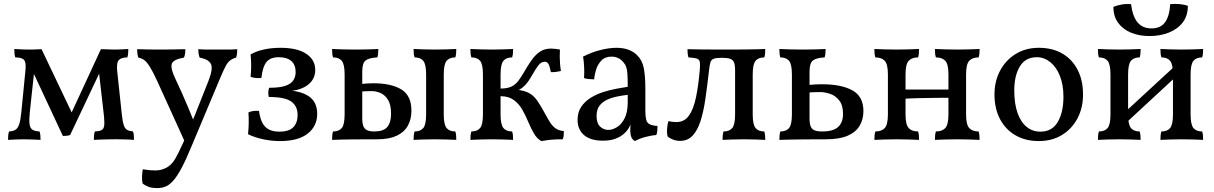

<svg xmlns="http://www.w3.org/2000/svg" viewBox="-20 -711 6197 980"><path d="M301 -17 145 -351H155L132 -137Q128 -97 131 -76.5Q134 -56 146.5 -48.5Q159 -41 182 -40Q185 -30 186 -19Q187 -8 187 3Q169 2 145 1Q121 0 102 0Q84 0 60 1Q36 2 21 3Q21 -9 22 -19.5Q23 -30 26 -40Q46 -41 58.5 -48.5Q71 -56 78 -77Q85 -98 89 -140L110 -353Q114 -394 102 -406Q90 -418 58 -418Q55 -427 54 -438.5Q53 -450 53 -461Q67 -460 79 -459.5Q91 -459 102.5 -458.5Q114 -458 124 -458Q132 -458 140.5 -458Q149 -458 158.5 -458.5Q168 -459 176.5 -459.5Q185 -460 192 -460L356 -116H336L495 -460Q505 -460 517.5 -459.5Q530 -459 543 -458.5Q556 -458 566 -458Q576 -458 588 -458.5Q600 -459 612 -459.5Q624 -460 635 -461Q635 -450 634 -438.5Q633 -427 630 -418Q601 -418 587.5 -405.5Q574 -393 578 -350L602 -125Q606 -89 612 -71.5Q618 -54 629 -48Q640 -42 659 -40Q662 -31 663 -19.5Q664 -8 664 3Q655 2 641.5 1.5Q628 1 613 0.5Q598 0 584 0Q570 0 559 0Q544 0 525.5 0.5Q507 1 489.5 1.5Q472 2 459 3Q459 -10 460 -20Q461 -30 464 -40Q486 -41 497.5 -46.5Q509 -52 511.5 -68Q514 -84 511 -116L484 -352H494L338 -22Q330 -19 321 -18Q312 -17 301 -17Z M1044 -298Q1069 -362 1056 -385.5Q1043 -409 999 -417Q995 -428 993.5 -438.5Q992 -449 992 -460Q1015 -458 1039 -458Q1063 -458 1091 -458Q1119 -458 1144 -458Q1169 -458 1191 -460Q1191 -450 1190 -439Q1189 -428 1185 -417Q1167 -412 1154.5 -402.5Q1142 -393 1131 -372Q1120 -351 1104 -313L957 37Q929 105 906.5 147Q884 189 864.5 211Q845 233 825.5 241Q806 249 783 249Q753 249 735.5 241.5Q718 234 708 226Q704 211 705 188.5Q706 166 709 153Q726 156 742 157.5Q758 159 773 159Q802 159 828.5 145.5Q855 132 874 100Q887 79 915 17.5Q943 -44 975 -124ZM927 21Q903 -32 876.5 -90.5Q850 -149 825.5 -202.5Q801 -256 784 -294Q761 -344 745.5 -369Q730 -394 716.5 -404Q703 -414 686 -417Q683 -426 681.5 -437Q680 -448 680 -460Q709 -459 738 -458.5Q767 -458 793 -458Q819 -458 857 -458.5Q895 -459 926 -460Q926 -447 924.5 -436.5Q923 -426 919 -417Q865 -408 857 -385.5Q849 -363 876 -307Q890 -278 908 -237.5Q926 -197 943 -156.5Q960 -116 972 -85Z M1410 9Q1365 9 1321.5 -0.5Q1278 -10 1246 -26Q1249 -54 1249.5 -81Q1250 -108 1248 -137Q1260 -143 1274 -144.5Q1288 -146 1302 -145Q1307 -108 1319 -84.5Q1331 -61 1352.5 -50Q1374 -39 1406 -39Q1456 -39 1477.5 -62Q1499 -85 1499 -124Q1499 -169 1467 -192.5Q1435 -216 1352 -216Q1349 -227 1349.5 -240.5Q1350 -254 1354 -263Q1408 -263 1437 -273Q1466 -283 1477.5 -301.5Q1489 -320 1489 -343Q1489 -380 1467 -399.5Q1445 -419 1403 -419Q1361 -419 1341 -395.5Q1321 -372 1314 -313Q1300 -312 1286 -313Q1272 -314 1259 -319Q1262 -345 1262 -374.5Q1262 -404 1259 -433Q1288 -450 1327.5 -458.5Q1367 -467 1412 -467Q1497 -467 1543 -436.5Q1589 -406 1589 -354Q1589 -304 1547 -274.5Q1505 -245 1429 -245V-250Q1509 -250 1554 -221Q1599 -192 1599 -130Q1599 -67 1550.5 -29Q1502 9 1410 9Z M1675 3Q1675 -10 1676 -20.5Q1677 -31 1680 -40Q1710 -40 1724.5 -57.5Q1739 -75 1739 -127V-331Q1739 -383 1724.5 -400.5Q1710 -418 1680 -418Q1677 -427 1676 -437.5Q1675 -448 1675 -461Q1697 -460 1726.5 -459Q1756 -458 1792 -458Q1816 -458 1838 -458.5Q1860 -459 1878.5 -459.5Q1897 -460 1911 -461Q1911 -450 1910 -438Q1909 -426 1906 -418Q1865 -416 1847 -403Q1829 -390 1829 -346V-107Q1829 -82 1834.5 -67.5Q1840 -53 1853.5 -46.5Q1867 -40 1890 -40Q1937 -40 1956.5 -62.5Q1976 -85 1976 -131Q1976 -178 1959.5 -203Q1943 -228 1920.5 -237Q1898 -246 1879 -246Q1871 -246 1852 -245.5Q1833 -245 1819 -243V-282Q1836 -284 1853.5 -285Q1871 -286 1886 -286Q1977 -286 2028.5 -254.5Q2080 -223 2080 -146Q2080 -102 2061.5 -69Q2043 -36 2004.5 -18Q1966 0 1906 0Q1850 0 1785.5 0.5Q1721 1 1675 3ZM2091 3Q2091 -10 2092 -20.5Q2093 -31 2096 -40Q2126 -40 2140.5 -57.5Q2155 -75 2155 -127V-331Q2155 -383 2140.5 -400.5Q2126 -418 2096 -418Q2093 -427 2092 -437.5Q2091 -448 2091 -461Q2113 -460 2141 -459Q2169 -458 2200 -458Q2231 -458 2259 -459Q2287 -460 2309 -461Q2309 -448 2308 -437.5Q2307 -427 2304 -418Q2274 -418 2259.5 -400.5Q2245 -383 2245 -331V-127Q2245 -75 2259.5 -57.5Q2274 -40 2304 -40Q2307 -31 2308 -20.5Q2309 -10 2309 3Q2287 2 2259 1Q2231 0 2200 0Q2169 0 2141 1Q2113 2 2091 3Z M2743 9Q2721 -3 2705.5 -29.5Q2690 -56 2676.5 -88.5Q2663 -121 2646 -151Q2629 -181 2602.5 -200.5Q2576 -220 2535 -220V-259Q2569 -259 2590 -269Q2611 -279 2625 -297.5Q2639 -316 2653 -340Q2673 -375 2692.5 -403Q2712 -431 2735.5 -447Q2759 -463 2793 -463Q2803 -463 2816 -461.5Q2829 -460 2838 -458Q2837 -442 2837 -423.5Q2837 -405 2838.5 -386Q2840 -367 2843 -349Q2833 -346 2817.5 -344Q2802 -342 2792 -343Q2785 -377 2778 -386.5Q2771 -396 2761 -396Q2742 -396 2728 -377.5Q2714 -359 2697 -329Q2685 -308 2674 -292.5Q2663 -277 2647.5 -264.5Q2632 -252 2605 -241L2596 -255Q2647 -252 2674.5 -239Q2702 -226 2721 -199Q2740 -172 2763 -129Q2777 -103 2789 -84.5Q2801 -66 2817 -55Q2833 -44 2858 -42Q2858 -29 2857 -18.5Q2856 -8 2852 0Q2833 0 2817 0.5Q2801 1 2784 3Q2767 5 2743 9ZM2381 3Q2381 -10 2382 -20.5Q2383 -31 2386 -40Q2416 -40 2430.5 -57.5Q2445 -75 2445 -127V-331Q2445 -383 2430.5 -400.5Q2416 -418 2386 -418Q2383 -427 2382 -437.5Q2381 -448 2381 -461Q2403 -460 2431 -459Q2459 -458 2490 -458Q2521 -458 2549 -459Q2577 -460 2599 -461Q2599 -448 2598 -437.5Q2597 -427 2594 -418Q2564 -418 2549.5 -400.5Q2535 -383 2535 -331V-127Q2535 -75 2549.5 -57.5Q2564 -40 2594 -40Q2597 -31 2598 -20.5Q2599 -10 2599 3Q2577 2 2549 1Q2521 0 2490 0Q2459 0 2431 1Q2403 2 2381 3Z M3221 9Q3210 4 3203.5 -9Q3197 -22 3197 -50Q3197 -59 3198 -71.5Q3199 -84 3202 -94H3204Q3201 -78 3190.5 -59.5Q3180 -41 3163 -27Q3146 -12 3120 -2.5Q3094 7 3057 7Q2994 7 2961 -21.5Q2928 -50 2928 -99Q2928 -138 2946.5 -165.5Q2965 -193 2994.5 -211.5Q3024 -230 3058.5 -241Q3093 -252 3126 -258Q3159 -264 3184 -268Q3184 -309 3182.5 -332Q3181 -355 3176.5 -368.5Q3172 -382 3163 -392Q3151 -407 3135.5 -414.5Q3120 -422 3101 -422Q3068 -422 3049 -401.5Q3030 -381 3022 -354Q3014 -327 3013 -306Q3002 -306 2985 -307.5Q2968 -309 2961 -313Q2963 -338 2961.5 -369Q2960 -400 2956 -422Q2996 -443 3042 -455Q3088 -467 3126 -467Q3163 -467 3189.5 -456.5Q3216 -446 3232 -429Q3258 -404 3266 -363.5Q3274 -323 3274 -256V-146Q3274 -118 3278 -101Q3282 -84 3295.5 -77Q3309 -70 3336 -68Q3336 -58 3335 -45Q3334 -32 3330 -22Q3305 -20 3274.5 -12Q3244 -4 3221 9ZM3085 -48Q3107 -48 3130 -62.5Q3153 -77 3168.5 -108Q3184 -139 3184 -189V-227Q3158 -224 3130.5 -218.5Q3103 -213 3079 -202Q3055 -191 3040 -171.5Q3025 -152 3025 -119Q3025 -82 3043 -65Q3061 -48 3085 -48Z M3452 8Q3431 8 3414 1Q3397 -6 3388 -14Q3383 -30 3385 -55Q3387 -80 3392 -93Q3403 -90 3415 -89Q3427 -88 3433 -88Q3473 -88 3496.5 -121Q3520 -154 3532.5 -214.5Q3545 -275 3552 -357Q3554 -382 3552 -394.5Q3550 -407 3537.5 -411.5Q3525 -416 3494 -418Q3491 -427 3490 -438.5Q3489 -450 3489 -460Q3514 -459 3562 -458.5Q3610 -458 3692 -458Q3746 -458 3782.5 -458.5Q3819 -459 3843.5 -459.5Q3868 -460 3886 -461Q3886 -448 3885 -437.5Q3884 -427 3881 -418Q3851 -418 3836.5 -400.5Q3822 -383 3822 -331V-127Q3822 -75 3836.5 -57.5Q3851 -40 3881 -40Q3884 -31 3885 -20.5Q3886 -10 3886 3Q3864 2 3836 1Q3808 0 3777 0Q3746 0 3718 1Q3690 2 3668 3Q3668 -10 3669 -20.5Q3670 -31 3673 -40Q3703 -40 3717.5 -57.5Q3732 -75 3732 -127V-352Q3732 -379 3726.5 -392.5Q3721 -406 3706.5 -411Q3692 -416 3664 -416Q3636 -416 3623 -411Q3610 -406 3606 -392.5Q3602 -379 3599 -352Q3590 -273 3580.5 -207Q3571 -141 3555.5 -93Q3540 -45 3515 -18.5Q3490 8 3452 8Z M3958 3Q3958 -10 3959 -20.5Q3960 -31 3963 -40Q3993 -40 4007.5 -57.5Q4022 -75 4022 -127V-331Q4022 -383 4007.5 -400.5Q3993 -418 3963 -418Q3960 -427 3959 -437.5Q3958 -448 3958 -461Q3980 -460 4009.5 -459Q4039 -458 4075 -458Q4099 -458 4121 -458.5Q4143 -459 4161.5 -459.5Q4180 -460 4194 -461Q4194 -450 4193 -438Q4192 -426 4189 -418Q4148 -416 4130 -403Q4112 -390 4112 -346V-107Q4112 -80 4118 -65.5Q4124 -51 4138 -45.5Q4152 -40 4177 -40Q4233 -40 4258 -63Q4283 -86 4283 -130Q4283 -174 4263.5 -198.5Q4244 -223 4217 -232Q4190 -241 4167 -241Q4159 -241 4138 -240.5Q4117 -240 4102 -238V-277Q4121 -279 4139.5 -280Q4158 -281 4174 -281Q4274 -281 4330.5 -250Q4387 -219 4387 -144Q4387 -102 4368 -69.5Q4349 -37 4307 -18.5Q4265 0 4197 0Q4128 0 4084 0.5Q4040 1 4011 1.5Q3982 2 3958 3Z M4752 3Q4752 -10 4753 -20.5Q4754 -31 4757 -40Q4789 -40 4805 -57.5Q4821 -75 4821 -127V-331Q4821 -383 4805 -400.5Q4789 -418 4757 -418Q4754 -427 4753 -437.5Q4752 -448 4752 -461Q4775 -460 4804.5 -459Q4834 -458 4866 -458Q4898 -458 4927.5 -459Q4957 -460 4980 -461Q4980 -448 4979 -437.5Q4978 -427 4975 -418Q4943 -418 4927 -400.5Q4911 -383 4911 -331V-127Q4911 -75 4927 -57.5Q4943 -40 4975 -40Q4978 -31 4979 -20.5Q4980 -10 4980 3Q4957 2 4927.5 1Q4898 0 4866 0Q4834 0 4804.5 1Q4775 2 4752 3ZM4443 3Q4443 -10 4444 -20.5Q4445 -31 4448 -40Q4480 -40 4496 -57.5Q4512 -75 4512 -127V-331Q4512 -383 4496 -400.5Q4480 -418 4448 -418Q4445 -427 4444 -437.5Q4443 -448 4443 -461Q4465 -460 4495 -459Q4525 -458 4557 -458Q4589 -458 4619 -459Q4649 -460 4671 -461Q4671 -448 4670 -437.5Q4669 -427 4666 -418Q4634 -418 4618 -400.5Q4602 -383 4602 -331V-127Q4602 -75 4618 -57.5Q4634 -40 4666 -40Q4669 -31 4670 -20.5Q4671 -10 4671 3Q4649 2 4619 1Q4589 0 4557 0Q4525 0 4495 1Q4465 2 4443 3ZM4597 -207V-254H4825V-212Q4796 -212 4753.5 -211.5Q4711 -211 4668 -210Q4625 -209 4597 -207Z M5282 9Q5214 9 5163 -20.5Q5112 -50 5084 -103.5Q5056 -157 5056 -229Q5056 -297 5085 -351Q5114 -405 5165 -436Q5216 -467 5282 -467Q5353 -467 5403.5 -437Q5454 -407 5481 -353.5Q5508 -300 5508 -229Q5508 -160 5479.5 -106.5Q5451 -53 5400.5 -22Q5350 9 5282 9ZM5290 -39Q5350 -39 5379 -88.5Q5408 -138 5408 -217Q5408 -279 5389.5 -324.5Q5371 -370 5340 -394.5Q5309 -419 5272 -419Q5214 -419 5185.5 -372Q5157 -325 5157 -250Q5157 -182 5173.5 -135Q5190 -88 5220 -63.5Q5250 -39 5290 -39Z M5903 3Q5903 -10 5904 -20.5Q5905 -31 5908 -40Q5938 -40 5952.5 -57.5Q5967 -75 5967 -127V-331Q5967 -383 5952.5 -400.5Q5938 -418 5908 -418Q5905 -427 5904 -437.5Q5903 -448 5903 -461Q5925 -460 5953 -459Q5981 -458 6012 -458Q6043 -458 6071 -459Q6099 -460 6121 -461Q6121 -448 6120 -437.5Q6119 -427 6116 -418Q6086 -418 6071.5 -400.5Q6057 -383 6057 -331V-127Q6057 -75 6071.5 -57.5Q6086 -40 6116 -40Q6119 -31 6120 -20.5Q6121 -10 6121 3Q6099 2 6071 1Q6043 0 6012 0Q5981 0 5953 1Q5925 2 5903 3ZM5584 3Q5584 -10 5585 -20.5Q5586 -31 5589 -40Q5619 -40 5633.5 -57.5Q5648 -75 5648 -127V-331Q5648 -383 5633.5 -400.5Q5619 -418 5589 -418Q5586 -427 5585 -437.5Q5584 -448 5584 -461Q5606 -460 5634 -459Q5662 -458 5693 -458Q5724 -458 5752 -459Q5780 -460 5802 -461Q5802 -448 5801 -437.5Q5800 -427 5797 -418Q5767 -418 5752.5 -400.5Q5738 -383 5738 -331V-127Q5738 -75 5752.5 -57.5Q5767 -40 5797 -40Q5800 -31 5801 -20.5Q5802 -10 5802 3Q5780 2 5752 1Q5724 0 5693 0Q5662 0 5634 1Q5606 2 5584 3ZM5720 -77V-137L5988 -384V-325ZM5848 -527Q5795 -527 5753.5 -544Q5712 -561 5687.5 -594Q5663 -627 5663 -676Q5683 -684 5705.5 -688Q5728 -692 5753 -690Q5761 -627 5786.5 -596.5Q5812 -566 5858 -566Q5903 -566 5926 -596.5Q5949 -627 5953 -690Q5978 -692 6001.5 -690Q6025 -688 6043 -681Q6043 -630 6016.5 -596Q5990 -562 5945.5 -544.5Q5901 -527 5848 -527Z"/></svg>

Font: Vollkorn
Style: Regular
Weight: 400
Designer: Friedrich Althausen
Foundry: Friedrich Althausen
Version: Version 4.104